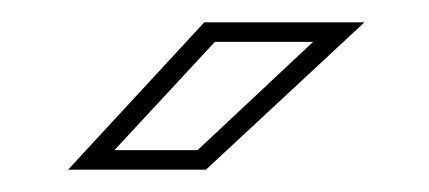

<svg xmlns="http://www.w3.org/2000/svg" viewBox="-20 -708 384 172"><path d="M41 -556 163 -688H306.5L164.5 -556ZM82.5 -573.5H157L260.5 -670.5H172.5Z"/></svg>

Font: Tourney Expanded ExtraLight
Style: Regular
Weight: 200
Width: 7
Designer: Tyler Finck
Foundry: Etcetera Type Co
Version: Version 1.010; ttfautohint (v1.8.3)